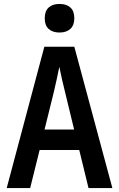

<svg xmlns="http://www.w3.org/2000/svg" viewBox="-20 -954 603 974"><path d="M14 0 205 -717H357L550 0H429L382 -193H181L133 0ZM254 -491 206 -297H356L309 -491Q302 -518 294.5 -551.5Q287 -585 281 -615Q275 -585 267.5 -551Q260 -517 254 -491ZM282 -789Q247 -789 227 -807Q207 -825 207 -861Q207 -898 227 -916Q247 -934 282 -934Q317 -934 337 -916Q357 -898 357 -861Q357 -826 337 -807.5Q317 -789 282 -789Z"/></svg>

Font: Noto Sans Mono SemiCondensed SemiBold
Style: Regular
Weight: 600
Width: 4
Designer: Monotype Design Team
Foundry: Monotype Imaging Inc.
Version: Version 2.014; ttfautohint (v1.8.4.7-5d5b)